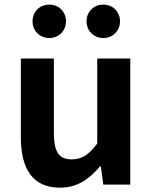

<svg xmlns="http://www.w3.org/2000/svg" viewBox="-20 -820 677 853"><path d="M246.4 13.8C322.5 13.8 376 -23.5 424.3 -80.6H427.9L438.9 0H558.8V-559.8H412V-182.1C374.3 -132.2 344.1 -112 298.6 -112C243.9 -112 219.4 -142.3 219.4 -228.7V-559.8H72.6V-210.6C72.6 -69.7 125.2 13.8 246.4 13.8ZM198.8 -651.1C242.4 -651.1 273.2 -684.2 273.2 -725.3C273.2 -767.1 242.4 -799.5 198.8 -799.5C155.6 -799.5 124.6 -767.1 124.6 -725.3C124.6 -684.2 155.6 -651.1 198.8 -651.1ZM438.9 -651.1C482.3 -651.1 513.2 -684.2 513.2 -725.3C513.2 -767.1 482.3 -799.5 438.9 -799.5C395.5 -799.5 364.5 -767.1 364.5 -725.3C364.5 -684.2 395.5 -651.1 438.9 -651.1Z"/></svg>

Font: Source Han Sans JP VF
Style: Regular
Weight: 250
Designer: Ryoko NISHIZUKA 西塚涼子 (kana, bopomofo & ideographs); Paul D. Hunt (Latin, Greek & Cyrillic); Sandoll Communications 산돌커뮤니
Foundry: Adobe
Version: Version 2.004;hotconv 1.0.118;makeotfexe 2.5.65603